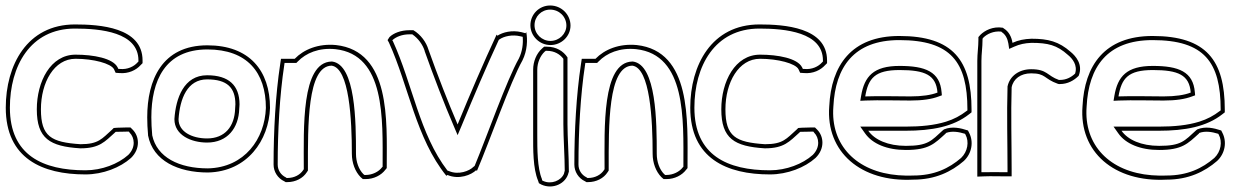

<svg xmlns="http://www.w3.org/2000/svg" viewBox="-20 -630 4495 699"><path d="M1 -238C1 -53 134 5 291 5C355 5 418 -20 457 -55C492 -89 487 -134 463 -158L455 -166H442C431 -165 411 -166 394 -164L388 -158C351 -125 339 -105 273 -105C166 -112 129 -133 129 -232C129 -330 177 -416 255 -416C320 -416 384 -399 395 -378L401 -365L415 -364C448 -361 476 -375 492 -393L499 -400V-410C499 -531 342 -541 253 -541C78 -541 1 -392 1 -238ZM16 -238C16 -388 89 -526 253 -526C346 -526 484 -513 484 -410V-406L481 -403C468 -388 444 -376 416 -379H411L408 -385C391 -418 320 -431 255 -431C164 -431 114 -333 114 -232C114 -125 162 -97 272 -90H273C343 -90 362 -115 398 -147L401 -150C417 -151 433 -150 443 -151H449L452 -147C470 -129 475 -94 447 -66C410 -33 351 -10 291 -10C137 -10 16 -64 16 -238Z M516 -203C516 -182 517 -161 519 -139V-137C537 -44 629 -2 737 -2C881 -5 959 -120 963 -237C963 -373 888 -465 735 -465C569 -465 516 -338 516 -203ZM531 -203C531 -335 580 -450 735 -450C880 -450 948 -366 948 -237C944 -125 871 -20 737 -17C632 -17 551 -57 534 -138V-140C532 -162 531 -182 531 -203ZM615 -196C615 -138 676 -111 734 -111C808 -111 849 -164 851 -234V-235C851 -238 852 -243 852 -250C852 -319 813 -356 734 -356C649 -356 620 -272 615 -197ZM630 -196C635 -271 662 -341 734 -341C807 -341 837 -311 837 -250C837 -245 836 -240 836 -235V-234C834 -170 799 -126 734 -126C678 -126 630 -151 630 -196Z M976 -31C976 -5 991 19 1015 30L1020 33H1026C1056 33 1083 19 1097 -3L1101 -9V-16C1101 -172 1098 -389 1187 -391C1252 -383 1261 -193 1261 -70C1261 -37 1273 -5 1293 15L1301 22H1311C1341 22 1368 8 1383 -12L1388 -18V-26C1388 -189 1403 -444 1203 -466C1139 -472 1086 -450 1053 -416H1003L1000 -396C983 -284 976 -153 976 -31ZM991 -31C991 -152 998 -283 1015 -394L1016 -401H1059L1064 -406C1094 -437 1141 -457 1201 -451C1384 -431 1373 -195 1373 -26V-23L1371 -21C1359 -5 1336 7 1311 7H1307L1303 4C1286 -13 1276 -41 1276 -70C1276 -185 1275 -395 1189 -406H1188H1187C1076 -403 1086 -162 1086 -16V-14L1084 -11C1073 6 1052 18 1026 18H1024L1022 17L1021 16C1002 7 991 -11 991 -31Z M1391 -484 1396 -475C1468 -317 1494 -127 1605 10L1609 7C1651 25 1696 7 1714 -11L1716 -7C1763 -117 1838 -332 1882 -410C1900 -446 1901 -486 1896 -513L1893 -509L1878 -513C1844 -521 1811 -513 1791 -500L1788 -504C1740 -401 1692 -289 1646 -177C1612 -256 1573 -356 1540 -449C1532 -476 1512 -504 1485 -520H1470C1439 -520 1412 -509 1398 -495ZM1408 -483 1410 -485C1421 -495 1443 -505 1470 -505H1481C1503 -490 1519 -467 1526 -445V-444C1559 -351 1598 -250 1632 -171L1646 -138L1660 -171C1704 -278 1750 -386 1796 -485L1799 -487C1815 -498 1845 -505 1874 -498L1883 -496C1885 -472 1882 -443 1869 -417C1825 -339 1754 -137 1708 -26L1703 -22C1689 -8 1650 8 1615 -7L1609 -9C1507 -142 1482 -324 1410 -481L1409 -482Z M1911 -538C1911 -499 1944 -466 1984 -466C2024 -466 2057 -498 2057 -537C2057 -577 2024 -610 1983 -610C1943 -610 1911 -578 1911 -538ZM1921 -138C1921 -88 1920 -17 1939 28L1942 37L1951 42C1992 61 2041 39 2050 -2L2051 -4V-7C2051 -61 2046 -129 2046 -178V-421C2031 -444 2005 -460 1971 -460H1961L1953 -453C1933 -435 1921 -406 1921 -376ZM1926 -538C1926 -570 1951 -595 1983 -595C2016 -595 2042 -569 2042 -537C2042 -507 2016 -481 1984 -481C1952 -481 1926 -507 1926 -538ZM1936 -138V-376C1936 -402 1947 -427 1963 -442L1967 -445H1971C1999 -445 2019 -432 2031 -416V-178C2031 -129 2036 -58 2036 -8L2035 -5C2034 -2 2034 0 2033 3C2022 28 1987 42 1958 29L1954 27L1953 23V22C1936 -18 1936 -88 1936 -138Z M2071 -31C2071 -5 2086 19 2110 30L2115 33H2121C2151 33 2178 19 2192 -3L2196 -9V-16C2196 -172 2193 -389 2282 -391C2347 -383 2356 -193 2356 -70C2356 -37 2368 -5 2388 15L2396 22H2406C2436 22 2463 8 2478 -12L2483 -18V-26C2483 -189 2498 -444 2298 -466C2234 -472 2181 -450 2148 -416H2098L2095 -396C2078 -284 2071 -153 2071 -31ZM2086 -31C2086 -152 2093 -283 2110 -394L2111 -401H2154L2159 -406C2189 -437 2236 -457 2296 -451C2479 -431 2468 -195 2468 -26V-23L2466 -21C2454 -5 2431 7 2406 7H2402L2398 4C2381 -13 2371 -41 2371 -70C2371 -185 2370 -395 2284 -406H2283H2282C2171 -403 2181 -162 2181 -16V-14L2179 -11C2168 6 2147 18 2121 18H2119L2117 17L2116 16C2097 7 2086 -11 2086 -31Z M2493 -238C2493 -53 2626 5 2783 5C2847 5 2910 -20 2949 -55C2984 -89 2979 -134 2955 -158L2947 -166H2934C2923 -165 2903 -166 2886 -164L2880 -158C2843 -125 2831 -105 2765 -105C2658 -112 2621 -133 2621 -232C2621 -330 2669 -416 2747 -416C2812 -416 2876 -399 2887 -378L2893 -365L2907 -364C2940 -361 2968 -375 2984 -393L2991 -400V-410C2991 -531 2834 -541 2745 -541C2570 -541 2493 -392 2493 -238ZM2508 -238C2508 -388 2581 -526 2745 -526C2838 -526 2976 -513 2976 -410V-406L2973 -403C2960 -388 2936 -376 2908 -379H2903L2900 -385C2883 -418 2812 -431 2747 -431C2656 -431 2606 -333 2606 -232C2606 -125 2654 -97 2764 -90H2765C2835 -90 2854 -115 2890 -147L2893 -150C2909 -151 2925 -150 2935 -151H2941L2944 -147C2962 -129 2967 -94 2939 -66C2902 -33 2843 -10 2783 -10C2629 -10 2508 -64 2508 -238Z M2999 -243C2986 -77 3114 34 3305 24C3385 24 3444 -5 3489 -44C3519 -72 3525 -115 3508 -147L3504 -155C3477 -164 3446 -171 3417 -159L3413 -156C3370 -117 3359 -99 3278 -99C3213 -99 3164 -121 3141 -154H3276C3373 -154 3451 -169 3508 -214L3517 -221V-231C3517 -410 3450 -499 3254 -499C3079 -499 3006 -391 2999 -243ZM3014 -242C3021 -385 3088 -484 3254 -484C3442 -484 3502 -404 3502 -231V-228L3499 -226C3477 -209 3453 -196 3424 -187C3382 -174 3333 -169 3276 -169H3112L3129 -145C3156 -106 3210 -84 3278 -84C3362 -84 3382 -107 3423 -144L3424 -146C3446 -154 3470 -150 3493 -143L3495 -140C3509 -114 3503 -78 3479 -55C3435 -17 3381 9 3305 9H3304C3285 10 3268 9 3251 8C3098 -4 3003 -102 3014 -242ZM3112 -263 3131 -264C3185 -266 3242 -264 3294 -264C3338 -264 3372 -269 3398 -279L3409 -283L3408 -294C3402 -369 3349 -390 3255 -390C3160 -390 3127 -352 3115 -281ZM3130 -279C3141 -345 3165 -375 3255 -375C3348 -375 3388 -357 3393 -293C3370 -284 3337 -279 3294 -279C3242 -279 3185 -281 3130 -279Z M3538 13 3564 12C3589 11 3611 12 3638 12H3663V-13C3663 -114 3660 -214 3663 -312C3669 -343 3696 -363 3734 -363C3788 -363 3780 -343 3831 -325L3835 -324H3839C3867 -324 3890 -337 3907 -354C3924 -396 3895 -427 3878 -441C3835 -479 3796 -489 3735 -489C3709 -488 3688 -484 3666 -474C3663 -495 3653 -515 3635 -526L3631 -529C3595 -535 3565 -519 3549 -503L3542 -495V-485C3542 -460 3538 -435 3538 -408ZM3553 -3V-408C3553 -434 3557 -458 3557 -485V-489L3560 -493C3573 -506 3597 -518 3625 -515L3626 -514H3627V-513C3640 -505 3648 -490 3651 -472L3654 -452L3672 -460C3692 -469 3711 -473 3735 -474C3795 -474 3828 -466 3868 -430C3884 -417 3904 -393 3894 -362C3879 -348 3861 -339 3839 -339H3837H3835C3792 -354 3793 -378 3734 -378C3691 -378 3656 -354 3648 -315V-314V-312C3645 -213 3648 -114 3648 -13V-3H3638C3611 -3 3589 -4 3563 -3Z M3921 -243C3908 -77 4036 34 4227 24C4307 24 4366 -5 4411 -44C4441 -72 4447 -115 4430 -147L4426 -155C4399 -164 4368 -171 4339 -159L4335 -156C4292 -117 4281 -99 4200 -99C4135 -99 4086 -121 4063 -154H4198C4295 -154 4373 -169 4430 -214L4439 -221V-231C4439 -410 4372 -499 4176 -499C4001 -499 3928 -391 3921 -243ZM3936 -242C3943 -385 4010 -484 4176 -484C4364 -484 4424 -404 4424 -231V-228L4421 -226C4399 -209 4375 -196 4346 -187C4304 -174 4255 -169 4198 -169H4034L4051 -145C4078 -106 4132 -84 4200 -84C4284 -84 4304 -107 4345 -144L4346 -146C4368 -154 4392 -150 4415 -143L4417 -140C4431 -114 4425 -78 4401 -55C4357 -17 4303 9 4227 9H4226C4207 10 4190 9 4173 8C4020 -4 3925 -102 3936 -242ZM4034 -263 4053 -264C4107 -266 4164 -264 4216 -264C4260 -264 4294 -269 4320 -279L4331 -283L4330 -294C4324 -369 4271 -390 4177 -390C4082 -390 4049 -352 4037 -281ZM4052 -279C4063 -345 4087 -375 4177 -375C4270 -375 4310 -357 4315 -293C4292 -284 4259 -279 4216 -279C4164 -279 4107 -281 4052 -279Z"/></svg>

Font: Snowfall
Style: BlkOl
Weight: 900
Designer: Jasper
Foundry: Cannot Into Space Fonts
Version: Version 0.9